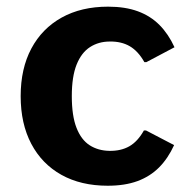

<svg xmlns="http://www.w3.org/2000/svg" viewBox="-20 -559 589 588"><path d="M309.9 9.8Q227.8 9.8 168 -23.6Q108.2 -57 75.7 -118.7Q43.3 -180.3 43.3 -264.6Q43.3 -349 76 -410.4Q108.8 -471.8 168.9 -505.2Q229 -538.6 311 -538.6Q363.6 -538.6 402.2 -524.4Q440.9 -510.2 468.4 -482.5Q495.8 -454.9 514.4 -414.3L428.4 -368.8H422.1Q403.1 -402.5 377.3 -417.5Q351.6 -432.4 316.1 -431.8Q282.2 -431.8 255.8 -414.9Q229.4 -398 214.6 -361.2Q199.9 -324.4 199.9 -264.6Q199.9 -204 214.4 -167.3Q228.8 -130.7 254.7 -114.1Q280.6 -97.6 314.9 -97Q350.4 -96.4 376.1 -111Q401.8 -125.7 420.7 -159.5H427.1L513.2 -114.6Q494.6 -73.9 467.2 -46.3Q439.7 -18.7 401.1 -4.4Q362.4 9.8 309.9 9.8Z"/></svg>

Font: Comme
Style: Regular
Weight: 400
Designer: Vernon Adams
Foundry: Vernon Adams
Version: Version 1.000;gftools[0.9.27]